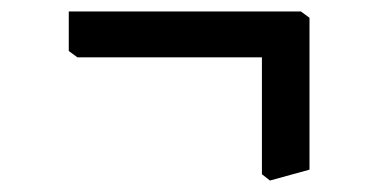

<svg xmlns="http://www.w3.org/2000/svg" viewBox="-20 -531 675 335"><path d="M451 -216 437 -227V-431H115L100 -442V-511H505L520 -500V-235Z"/></svg>

Font: TMT Limkin
Style: Regular
Weight: 400
Designer: Gabriel Drozdov
Version: Version 1.000;Glyphs 3.1.2 (3151)